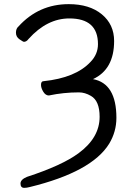

<svg xmlns="http://www.w3.org/2000/svg" viewBox="-20 -739 640 927"><path d="M97 168Q79 168 79 147Q79 128 110 115Q279 60 359 1Q461 -74 461 -175Q461 -252 419 -276Q390 -293 361 -293Q287 -293 216 -278Q200 -278 189 -296Q178 -314 178 -329Q178 -347 190 -347Q345 -363 417 -440Q453 -477 453 -526Q453 -650 315 -650Q207 -650 118 -551Q108 -537 95 -537Q92 -537 74.5 -549Q57 -561 57 -581Q57 -601 69 -611Q167 -719 312 -719Q412 -719 471.5 -670Q531 -621 531 -541Q531 -404 429 -357Q542 -336 542 -170Q542 -103 507 -45Q423 91 124 164Q109 168 97 168Z"/></svg>

Font: LXGW WenKai Medium
Style: Regular
Weight: 500
Designer: LXGW / Fontworks Inc.
Foundry: LXGW / Fontworks Inc.
Version: Version 1.501; October 10, 2024